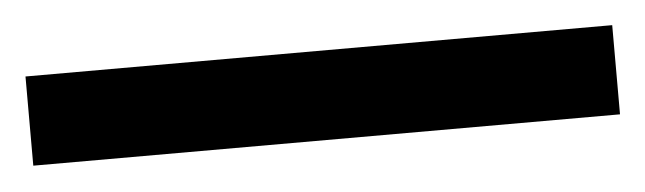

<svg xmlns="http://www.w3.org/2000/svg" viewBox="-24 -43 548 163"><g transform="rotate(-5 250.0 38.0)"><path d="M0 76V0H500V76Z"/></g></svg>

Font: Montserrat Thin SemiBold
Style: Regular
Weight: 600
Version: Version 9.000